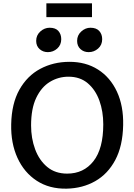

<svg xmlns="http://www.w3.org/2000/svg" viewBox="-20 -1121 804 1149"><path d="M379 8Q275.5 10 200 -39.2Q124.5 -88.5 84.5 -176.2Q44.5 -264 47 -377Q49.5 -501.5 96.2 -584.5Q143 -667.5 220.8 -709Q298.5 -750.5 394 -751Q493 -751.5 566.5 -704.8Q640 -658 679.8 -572.5Q719.5 -487 717 -372Q714.5 -247.5 670 -163.8Q625.5 -80 550 -37Q474.5 6 379 8ZM382 -82Q481 -82 539.5 -156.8Q598 -231.5 598 -377Q598 -454 574.8 -518.8Q551.5 -583.5 505.2 -622.8Q459 -662 390 -662Q329.5 -662 278.5 -631Q227.5 -600 196.8 -535.5Q166 -471 166 -370Q166 -293.5 190.2 -227.8Q214.5 -162 262.5 -122Q310.5 -82 382 -82ZM266 -809Q237.5 -809 217 -827.2Q196.5 -845.5 196.5 -876.5Q196.5 -910 221.2 -932.5Q246 -955 277 -955Q312.5 -955 329.5 -935.5Q346.5 -916 346.5 -886.5Q346.5 -852 322.5 -830.5Q298.5 -809 266 -809ZM510.5 -809Q481.5 -809 461.5 -827.2Q441.5 -845.5 441.5 -876.5Q441.5 -910 466.2 -932.5Q491 -955 521 -955Q556.5 -955 574 -935.5Q591.5 -916 591.5 -886.5Q591.5 -852 567.2 -830.5Q543 -809 510.5 -809ZM257.5 -1018.5V-1101H530.5V-1018.5Z"/></svg>

Font: Tracken
Style: Regular
Weight: 400
Designer: Eben Sorkin
Foundry: Eben Sorkin
Version: Version 2.001